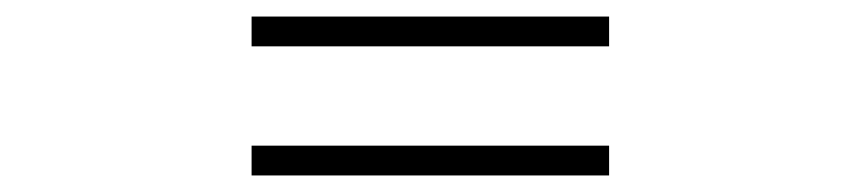

<svg xmlns="http://www.w3.org/2000/svg" viewBox="-20 -496 1040 232"><path d="M284 -440H716V-476H284ZM284 -284H716V-320H284Z"/></svg>

Font: Noto Sans CJK KR Regular
Style: Regular
Weight: 400
Designer: Ryoko NISHIZUKA (kana & ideographs); Paul D. Hunt (Latin, Greek & Cyrillic); Wenlong ZHANG (bopomofo); Sandoll Communica
Foundry: Adobe Systems Incorporated
Version: Version 1.004;PS 1.004;hotconv 1.0.82;makeotf.lib2.5.63406